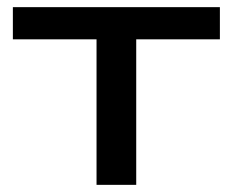

<svg xmlns="http://www.w3.org/2000/svg" viewBox="-20 -517 652 537"><path d="M250 0V-407H16V-497H595V-407H361V0Z"/></svg>

Font: Nunito Sans 7pt Expanded Medium
Style: Regular
Weight: 500
Width: 7
Designer: Vernon Adams
Foundry: Vernon Adams
Version: Version 3.101;gftools[0.9.27]